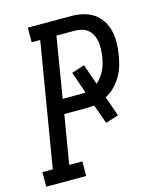

<svg xmlns="http://www.w3.org/2000/svg" viewBox="-120 -813 731 891"><g transform="rotate(-15 245.5 -367.5)"><path d="M-9 0V-70H41L140 -665H99V-735H308Q337 -735 364.5 -728.5Q392 -722 414.5 -707Q437 -692 452 -668.5Q467 -645 473.5 -618Q480 -591 479.5 -562Q479 -533 474 -504Q470 -478 462.5 -453Q455 -428 441.5 -404.5Q428 -381 408.5 -361.5Q389 -342 365 -329L398 -234L336 -214L303 -307Q292 -305 281 -304.5Q270 -304 259 -304H159L120 -70H183V0ZM170 -374H259Q264 -374 269.5 -374Q275 -374 280 -375L244 -479L306 -499L340 -401Q353 -412 363 -425.5Q373 -439 380 -453.5Q387 -468 391 -483.5Q395 -499 398 -514Q400 -532 401 -550Q402 -568 399.5 -585Q397 -602 390 -617.5Q383 -633 370.5 -644Q358 -655 341.5 -660Q325 -665 308 -665H218Z"/></g></svg>

Font: Iosevka Curly Slab Oblique
Style: Regular
Weight: 400
Italic angle: -9°
Monospace: yes
Designer: Belleve Invis
Foundry: Belleve Invis
Version: Version 11.1.0; ttfautohint (v1.8.3)